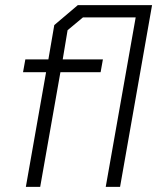

<svg xmlns="http://www.w3.org/2000/svg" viewBox="-20 -730 617 750"><path d="M449 0H393L510 -662H304L244 -612L225 -498H382L373 -448H216L137 0H81L160 -448H70L79 -498H169L192 -632L284 -710H574Z"/></svg>

Font: Chakra Petch Light
Style: Italic
Weight: 300
Italic angle: -10°
Designer: Katatrad Aksorn Co.,Ltd.
Foundry: Cadson Demak Co.,Ltd.
Version: Version 1.000; ttfautohint (v1.6)